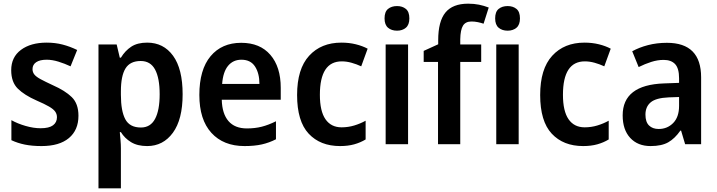

<svg xmlns="http://www.w3.org/2000/svg" viewBox="-20 -785 3905 1045"><path d="M407 -155Q407 -77 355 -33.5Q303 10 206 10Q155 10 115.5 2Q76 -6 42 -22V-131Q76 -112 119.5 -99.5Q163 -87 201 -87Q247 -87 268.5 -103Q290 -119 290 -147Q290 -164 280.5 -177.5Q271 -191 247 -205Q223 -219 179 -238Q113 -267 77 -302.5Q41 -338 41 -403Q41 -474 94 -513.5Q147 -553 234 -553Q280 -553 320.5 -542.5Q361 -532 400 -513L364 -424Q332 -439 298 -449.5Q264 -460 234 -460Q197 -460 177 -446.5Q157 -433 157 -409Q157 -392 167 -379.5Q177 -367 201 -354Q225 -341 268 -321Q334 -292 370.5 -256.5Q407 -221 407 -155Z M781 -553Q870 -553 922 -481.5Q974 -410 974 -272Q974 -135 921 -62.5Q868 10 781 10Q728 10 693 -11.5Q658 -33 638 -66H632Q634 -45 636 -21.5Q638 2 638 22V240H516V-543H615L632 -471H638Q661 -509 694.5 -531Q728 -553 781 -553ZM746 -453Q688 -453 663 -412.5Q638 -372 638 -288V-269Q638 -181 662 -136Q686 -91 747 -91Q799 -91 824 -138Q849 -185 849 -272Q849 -360 824 -406.5Q799 -453 746 -453Z M1293 -552Q1395 -552 1451.5 -486.5Q1508 -421 1508 -307V-242H1187Q1189 -166 1223.5 -126Q1258 -86 1324 -86Q1368 -86 1405 -95.5Q1442 -105 1482 -125V-27Q1445 -8 1405 1Q1365 10 1311 10Q1196 10 1130.5 -62Q1065 -134 1065 -268Q1065 -406 1126 -479Q1187 -552 1293 -552ZM1294 -460Q1249 -460 1221.5 -427Q1194 -394 1189 -328H1392Q1392 -386 1368 -423Q1344 -460 1294 -460Z M1831 10Q1723 10 1660 -57.5Q1597 -125 1597 -268Q1597 -410 1662.5 -481.5Q1728 -553 1838 -553Q1880 -553 1916.5 -544Q1953 -535 1981 -520L1946 -424Q1920 -436 1893 -443.5Q1866 -451 1840 -451Q1721 -451 1721 -269Q1721 -180 1751.5 -136Q1782 -92 1839 -92Q1875 -92 1908 -102Q1941 -112 1970 -128V-26Q1942 -9 1908 0.5Q1874 10 1831 10Z M2141 -752Q2170 -752 2189 -736.5Q2208 -721 2208 -685Q2208 -650 2189 -634Q2170 -618 2141 -618Q2111 -618 2092 -634Q2073 -650 2073 -685Q2073 -721 2092 -736.5Q2111 -752 2141 -752ZM2201 -543V0H2079V-543Z M2599 -448H2485V0H2364V-448H2286V-508L2365 -544V-566Q2365 -669 2404.5 -717Q2444 -765 2528 -765Q2560 -765 2587 -759.5Q2614 -754 2640 -744L2612 -656Q2597 -661 2580.5 -664.5Q2564 -668 2546 -668Q2514 -668 2500 -645.5Q2486 -623 2485 -571V-543H2599Z M2743 -752Q2772 -752 2791 -736.5Q2810 -721 2810 -685Q2810 -650 2791 -634Q2772 -618 2743 -618Q2713 -618 2694 -634Q2675 -650 2675 -685Q2675 -721 2694 -736.5Q2713 -752 2743 -752ZM2803 -543V0H2681V-543Z M3154 10Q3046 10 2983 -57.5Q2920 -125 2920 -268Q2920 -410 2985.5 -481.5Q3051 -553 3161 -553Q3203 -553 3239.5 -544Q3276 -535 3304 -520L3269 -424Q3243 -436 3216 -443.5Q3189 -451 3163 -451Q3044 -451 3044 -269Q3044 -180 3074.5 -136Q3105 -92 3162 -92Q3198 -92 3231 -102Q3264 -112 3293 -128V-26Q3265 -9 3231 0.5Q3197 10 3154 10Z M3610 -552Q3796 -552 3796 -364V0H3709L3687 -74H3683Q3653 -31 3617 -10.5Q3581 10 3521 10Q3451 10 3410 -34.5Q3369 -79 3369 -157Q3369 -323 3594 -331L3676 -334V-359Q3676 -413 3654.5 -436Q3633 -459 3592 -459Q3559 -459 3524.5 -448Q3490 -437 3456 -420L3421 -506Q3459 -527 3507 -539.5Q3555 -552 3610 -552ZM3619 -255Q3550 -252 3521.5 -228Q3493 -204 3493 -161Q3493 -121 3512.5 -102Q3532 -83 3565 -83Q3612 -83 3644 -115.5Q3676 -148 3676 -209V-257Z"/></svg>

Font: Noto Sans Lao UI SemCond SemBd
Style: Regular
Weight: 600
Width: 4
Designer: Monotype Design Team
Foundry: Monotype Imaging Inc.
Version: Version 2.000; ttfautohint (v1.8.4.7-5d5b)